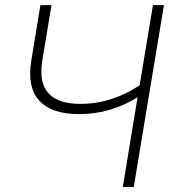

<svg xmlns="http://www.w3.org/2000/svg" viewBox="-20 -748 677 768"><path d="M295.9 -291.5Q187 -291.5 137.2 -345.5Q87.4 -399.4 105.5 -507.8L141.6 -727.5H186L149.4 -507.8Q134.8 -418.5 173.3 -375.5Q211.9 -332.5 301.3 -332.5Q365.7 -332.5 425.3 -351.8Q484.9 -371.1 538.6 -406.7L591.8 -727.5H635.7L515.1 0H471.2L530.3 -358.9Q479.5 -327.1 420.7 -309.3Q361.8 -291.5 295.9 -291.5Z"/></svg>

Font: Inter Display ExtraLight
Style: Italic
Weight: 200
Italic angle: -9.39999°
Designer: Rasmus Andersson
Foundry: rsms
Version: Version 4.000;git-a52131595